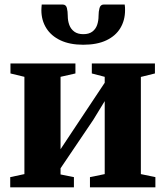

<svg xmlns="http://www.w3.org/2000/svg" viewBox="-20 -806 712 826"><path d="M24 0V-44L85 -57V-475.5L25 -490V-533H304.5V-490L240.5 -475.5V-164L290.5 -239.5L430.5 -450V-475.5L375 -490V-533H646.5V-490L586 -475V-57L648.5 -44V0H367V-44L430.5 -57V-371L381 -290L240.5 -82V-55.5L298 -44V0ZM249.5 -786.5Q264 -786.5 267.8 -771.5Q271.5 -756.5 271.5 -738Q271.5 -716.5 278.2 -698.5Q285 -680.5 299.8 -669.8Q314.5 -659 338.5 -659Q362.5 -659 377 -669.8Q391.5 -680.5 397.8 -698.5Q404 -716.5 404 -738Q404 -756.5 408.2 -771.5Q412.5 -786.5 426.5 -786.5H516.5Q517.5 -781.5 517.8 -774.2Q518 -767 518 -762Q518 -719 497.8 -685.2Q477.5 -651.5 437.5 -632.5Q397.5 -613.5 338 -613.5Q280.5 -613.5 240.2 -632.5Q200 -651.5 179 -685.2Q158 -719 158 -762Q158 -768 158.5 -774.2Q159 -780.5 159.5 -786.5Z"/></svg>

Font: Merriweather 72pt ExtraBold
Style: Regular
Weight: 800
Version: Version 2.100